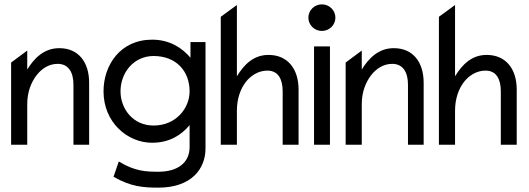

<svg xmlns="http://www.w3.org/2000/svg" viewBox="-20 -664 2428 881"><path d="M31 0H105V-187C105 -243 124 -288 148 -319C170 -347 202 -371 245 -371C295 -371 317 -331 317 -276V0H389V-284C389 -379 340 -443 252 -443C182 -443 137 -397 105 -345V-432L31 -377Z M455 -245C455 -103 564 -9 678 -9C758 -9 813 -45 850 -90V11C850 83 795 124 707 124C649 124 599 122 525 77L501 147C580 193 639 197 707 197C858 197 923 111 923 17V-471H854V-399C816 -444 759 -482 678 -482C531 -482 455 -364 455 -245ZM533 -245C533 -330 593 -407 685 -407C788 -407 850 -338 850 -245C850 -167 787 -88 685 -88C588 -88 533 -167 533 -245Z M993 0H1067V-156C1067 -212 1084 -257 1108 -288C1130 -316 1164 -340 1207 -340C1257 -340 1277 -300 1277 -245V0H1350V-253C1350 -348 1300 -412 1212 -412C1142 -412 1099 -366 1067 -314V-641L993 -587Z M1395 -583C1395 -549 1423 -522 1457 -522C1491 -522 1519 -549 1519 -583C1519 -617 1491 -644 1457 -644C1423 -644 1395 -617 1395 -583ZM1421 0H1494V-451H1421Z M1566 0H1640V-187C1640 -243 1659 -288 1683 -319C1705 -347 1737 -371 1780 -371C1830 -371 1852 -331 1852 -276V0H1924V-284C1924 -379 1875 -443 1787 -443C1717 -443 1672 -397 1640 -345V-432L1566 -377Z M1994 0H2068V-156C2068 -212 2085 -257 2109 -288C2131 -316 2165 -340 2208 -340C2258 -340 2278 -300 2278 -245V0H2351V-253C2351 -348 2301 -412 2213 -412C2143 -412 2100 -366 2068 -314V-641L1994 -587Z"/></svg>

Font: Charger Pro
Style: Nar
Weight: 400
Designer: Jasper
Foundry: Cannot Into Space Fonts
Version: Version 1.09